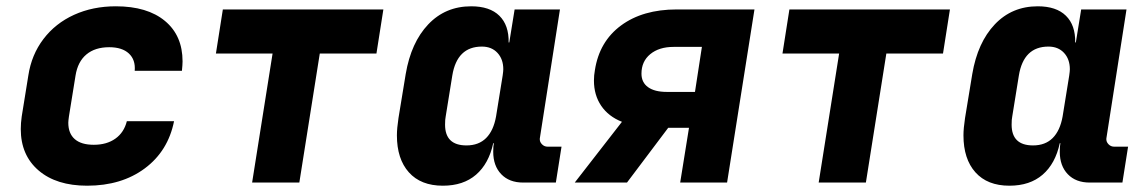

<svg xmlns="http://www.w3.org/2000/svg" viewBox="-20 -580 3640 610"><path d="M46 -170Q46 -189 49 -210L70 -340Q80 -406 118 -456Q156 -506 215.5 -533Q275 -560 348 -560Q448 -560 504 -513.5Q560 -467 560 -385Q560 -375 558 -355H408Q411 -390 389.5 -410Q368 -430 327 -430Q282 -430 254.5 -407Q227 -384 220 -340L199 -210Q197 -196 197 -190Q197 -156 217.5 -138Q238 -120 278 -120Q319 -120 346.5 -139.5Q374 -159 383 -195H533Q514 -100 440 -45Q366 10 257 10Q159 10 102.5 -38.5Q46 -87 46 -170Z M931 0H781L846 -410H666L688 -550H1198L1176 -410H996Z M1764 -114 1746 0H1642Q1598 0 1572.5 -26.5Q1547 -53 1547 -98Q1547 -116 1549 -125H1547Q1533 -60 1492.5 -25Q1452 10 1387 10Q1317 10 1279 -32.5Q1241 -75 1241 -150Q1241 -172 1246 -205L1269 -345Q1286 -445 1340.5 -502.5Q1395 -560 1477 -560Q1536 -560 1566.5 -530Q1597 -500 1596 -445H1598L1615 -550H1759L1695 -140Q1694 -130 1701.5 -122Q1709 -114 1720 -114ZM1577 -340Q1579 -354 1579 -360Q1579 -392 1560.5 -412Q1542 -432 1511 -432Q1432 -432 1417 -340L1396 -210Q1394 -201 1394 -184Q1394 -118 1462 -118Q1501 -118 1524.5 -141.5Q1548 -165 1556 -210Z M1956 -193Q1913 -210 1890 -244Q1867 -278 1867 -324Q1867 -341 1870 -357Q1884 -448 1953 -499Q2022 -550 2130 -550H2377L2290 0H2141L2169 -174H2103L1972 0H1806ZM2188 -288 2210 -431H2120Q2074 -431 2046 -408Q2018 -385 2018 -346Q2018 -318 2039 -303Q2060 -288 2098 -288Z M2731 0H2581L2646 -410H2466L2488 -550H2998L2976 -410H2796Z M3564 -114 3546 0H3442Q3398 0 3372.5 -26.5Q3347 -53 3347 -98Q3347 -116 3349 -125H3347Q3333 -60 3292.5 -25Q3252 10 3187 10Q3117 10 3079 -32.5Q3041 -75 3041 -150Q3041 -172 3046 -205L3069 -345Q3086 -445 3140.5 -502.5Q3195 -560 3277 -560Q3336 -560 3366.5 -530Q3397 -500 3396 -445H3398L3415 -550H3559L3495 -140Q3494 -130 3501.5 -122Q3509 -114 3520 -114ZM3377 -340Q3379 -354 3379 -360Q3379 -392 3360.5 -412Q3342 -432 3311 -432Q3232 -432 3217 -340L3196 -210Q3194 -201 3194 -184Q3194 -118 3262 -118Q3301 -118 3324.5 -141.5Q3348 -165 3356 -210Z"/></svg>

Font: JetBrains Mono Extra Bold
Style: Italic
Weight: 800
Italic angle: -9°
Monospace: yes
Designer: Philipp Nurullin, Konstantin Bulenkov
Foundry: JetBrains
Version: 2.002